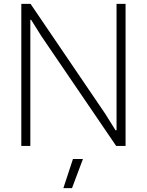

<svg xmlns="http://www.w3.org/2000/svg" viewBox="-20 -760 765 1000"><path d="M360 68H412L355 220H310ZM91 -740H139L527 -169L582 -81L587 -82V-740H634V0H585L196 -571L142 -657H138V0H91Z"/></svg>

Font: Encode Sans Narrow
Style: ExtraLight
Weight: 200
Designer: Pablo Impallari, Andres Torresi
Foundry: Pablo Impallari, Andres Torresi
Version: Version 1.000; ttfautohint (v1.00) -l 8 -r 50 -G 200 -x 14 -